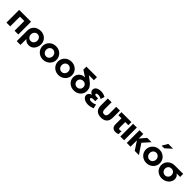

<svg xmlns="http://www.w3.org/2000/svg" viewBox="612 -3109 5558 5558"><g transform="rotate(45 3390.5 -330.5)"><path d="M56 -521V0H210V-398H388V0H542V-521Z M1059 -262Q1059 -321 1022 -362Q985 -403 927 -403Q872 -403 834.5 -362Q797 -321 797 -258Q797 -199 834.5 -158.5Q872 -118 929 -118Q988 -118 1023.5 -160.5Q1059 -203 1059 -262ZM929 -533Q1008 -533 1072.5 -499Q1137 -465 1174 -403.5Q1211 -342 1211 -261Q1211 -190 1182.5 -127.5Q1154 -65 1099.5 -27Q1045 11 971 11Q918 11 876 -9Q834 -29 800 -72V169H646V-261Q646 -342 683 -404Q720 -466 784.5 -499.5Q849 -533 929 -533Z M1843 -262Q1843 -336 1806 -398.5Q1769 -461 1704 -497Q1639 -533 1558 -533Q1477 -533 1412 -496.5Q1347 -460 1310 -397.5Q1273 -335 1273 -260Q1273 -186 1309.5 -123.5Q1346 -61 1411 -24.5Q1476 12 1557 12Q1635 12 1700.5 -24Q1766 -60 1804.5 -122.5Q1843 -185 1843 -262ZM1692 -260Q1692 -222 1675 -189.5Q1658 -157 1627.5 -137.5Q1597 -118 1558 -118Q1520 -118 1489.5 -137.5Q1459 -157 1441.5 -190Q1424 -223 1424 -262Q1424 -321 1461 -362Q1498 -403 1557 -403Q1595 -403 1626 -383.5Q1657 -364 1674.5 -331Q1692 -298 1692 -260Z M2476 -262Q2476 -336 2439 -398.5Q2402 -461 2337 -497Q2272 -533 2191 -533Q2110 -533 2045 -496.5Q1980 -460 1943 -397.5Q1906 -335 1906 -260Q1906 -186 1942.5 -123.5Q1979 -61 2044 -24.5Q2109 12 2190 12Q2268 12 2333.5 -24Q2399 -60 2437.5 -122.5Q2476 -185 2476 -262ZM2325 -260Q2325 -222 2308 -189.5Q2291 -157 2260.5 -137.5Q2230 -118 2191 -118Q2153 -118 2122.5 -137.5Q2092 -157 2074.5 -190Q2057 -223 2057 -262Q2057 -321 2094 -362Q2131 -403 2190 -403Q2228 -403 2259 -383.5Q2290 -364 2307.5 -331Q2325 -298 2325 -260Z M2954 -249Q2954 -215 2937.5 -185Q2921 -155 2891 -136.5Q2861 -118 2822 -118Q2764 -118 2727 -157Q2690 -196 2690 -251Q2690 -304 2726.5 -341Q2763 -378 2823 -378Q2881 -378 2917.5 -341.5Q2954 -305 2954 -249ZM3025 -611V-735H2593V-611L2791 -484Q2783 -485 2768 -485Q2707 -485 2654.5 -455Q2602 -425 2570.5 -371.5Q2539 -318 2539 -250Q2539 -178 2575.5 -118Q2612 -58 2676 -23Q2740 12 2821 12Q2903 12 2967.5 -22.5Q3032 -57 3068.5 -117Q3105 -177 3105 -251Q3105 -333 3065 -395.5Q3025 -458 2951 -511L2820 -611Z M3413 -118Q3448 -118 3483.5 -126.5Q3519 -135 3566 -158L3594 -32Q3500 12 3400 12Q3338 12 3285.5 -7Q3233 -26 3201 -62Q3169 -98 3169 -146Q3169 -191 3198.5 -224Q3228 -257 3282 -271Q3237 -288 3213.5 -318.5Q3190 -349 3190 -389Q3190 -459 3250 -496Q3310 -533 3401 -533Q3501 -533 3585 -484L3547 -362Q3481 -403 3414 -403Q3382 -403 3361.5 -393Q3341 -383 3341 -365Q3341 -324 3432 -324H3483V-210H3416Q3366 -210 3343 -197Q3320 -184 3320 -163Q3320 -139 3351 -128.5Q3382 -118 3413 -118Z M4026 -522V-228Q4026 -181 4001 -150.5Q3976 -120 3931 -120Q3885 -120 3861.5 -150Q3838 -180 3838 -228V-522H3684V-231Q3684 -111 3748 -49.5Q3812 12 3932 12Q4050 12 4115 -50Q4180 -112 4180 -234V-522Z M4651 -521V-396H4523V-178Q4523 -148 4535 -134Q4547 -120 4573 -120Q4604 -120 4633 -136V-13Q4587 11 4529 11Q4453 11 4411 -29.5Q4369 -70 4369 -152V-396H4243V-521Z M4873 -521H4719V0H4873Z M5136 -521H4982V0H5136V-261L5307 0H5480L5276 -301L5474 -521H5296L5136 -334Z M6076 -262Q6076 -336 6039 -398.5Q6002 -461 5937 -497Q5872 -533 5791 -533Q5710 -533 5645 -496.5Q5580 -460 5543 -397.5Q5506 -335 5506 -260Q5506 -186 5542.5 -123.5Q5579 -61 5644 -24.5Q5709 12 5790 12Q5868 12 5933.5 -24Q5999 -60 6037.5 -122.5Q6076 -185 6076 -262ZM5925 -260Q5925 -222 5908 -189.5Q5891 -157 5860.5 -137.5Q5830 -118 5791 -118Q5753 -118 5722.5 -137.5Q5692 -157 5674.5 -190Q5657 -223 5657 -262Q5657 -321 5694 -362Q5731 -403 5790 -403Q5828 -403 5859 -383.5Q5890 -364 5907.5 -331Q5925 -298 5925 -260ZM5751 -657H5860L6048 -830H5851Z M6709 -244Q6709 -170 6668.5 -111.5Q6628 -53 6562 -20.5Q6496 12 6423 12Q6341 12 6276.5 -23.5Q6212 -59 6175.5 -120Q6139 -181 6139 -254Q6139 -327 6175.5 -388Q6212 -449 6278.5 -485Q6345 -521 6431 -521H6770V-396H6625Q6665 -372 6687 -332.5Q6709 -293 6709 -244ZM6558 -254Q6558 -315 6521.5 -353Q6485 -391 6424 -391Q6363 -391 6326.5 -353Q6290 -315 6290 -256Q6290 -220 6307 -188.5Q6324 -157 6355 -137.5Q6386 -118 6424 -118Q6482 -118 6520 -157.5Q6558 -197 6558 -254Z"/></g></svg>

Font: Geom
Style: Bold
Weight: 700
Version: Version 1.102